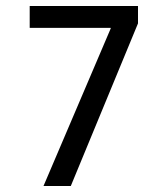

<svg xmlns="http://www.w3.org/2000/svg" viewBox="-20 -620 560 640"><path d="M79 -600H440V-542L216 0H125L349 -525V-527H79Z"/></svg>

Font: RopaSansRegular
Style: Regular
Weight: 400
Designer: Botio Nikoltchev
Foundry: Botjo Nikoltchev
Version: Version 1.002